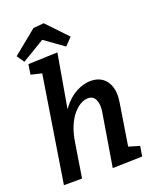

<svg xmlns="http://www.w3.org/2000/svg" viewBox="-175 -1070 946 1173"><g transform="rotate(-20 298.5 -484.0)"><path d="M350 4 406 -335Q412 -370 407.5 -395.5Q403 -421 390 -435Q377 -449 353 -449Q330 -449 304.5 -435Q279 -421 255.5 -393Q232 -365 214 -322Q196 -279 187 -220L152 0H34L146 -705L161 -683L73 -704L83 -769L274 -776L201 -357L156 -294Q179 -383 220 -437.5Q261 -492 310 -517.5Q359 -543 404 -543Q449 -543 479.5 -521Q510 -499 523 -458.5Q536 -418 527 -361L480 -66L430 -103L554 -66L543 -1ZM65 -791 32 -839 188 -966 256 -972 383 -839 337 -791 175 -907 255 -905Z"/></g></svg>

Font: Bitter Thin SemiBold
Style: Italic
Weight: 600
Italic angle: -9°
Version: Version 2.002